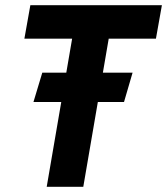

<svg xmlns="http://www.w3.org/2000/svg" viewBox="-20 -720 644 740"><path d="M109 -327 143 -440H491L458 -327ZM74 -571 97 -700H604L581 -571H399L301 0H160L258 -571Z"/></svg>

Font: Von Semi
Style: Italic
Weight: 600
Version: Version 4.000; ttfautohint (v1.8.4.7-5d5b)